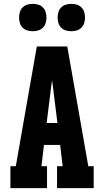

<svg xmlns="http://www.w3.org/2000/svg" viewBox="-20 -976 540 996"><path d="M34 0V-114H62L128 -490L171 -735H329L415 -245L438 -114H466V0H276V-114H305L292 -224H208L195 -114H224V0ZM222 -338H278L259 -490Q257 -507 255 -524.5Q253 -542 250 -559Q247 -542 245 -524.5Q243 -507 241 -490ZM350 -814Q336 -814 322 -818Q308 -822 297.5 -832.5Q287 -843 283 -857Q279 -871 279 -885Q279 -899 283 -913Q287 -927 297.5 -937.5Q308 -948 322 -952Q336 -956 350 -956Q364 -956 378 -952Q392 -948 402.5 -937.5Q413 -927 417 -913Q421 -899 421 -885Q421 -871 417 -857Q413 -843 402.5 -832.5Q392 -822 378 -818Q364 -814 350 -814ZM150 -814Q136 -814 122 -818Q108 -822 97.5 -832.5Q87 -843 83 -857Q79 -871 79 -885Q79 -899 83 -913Q87 -927 97.5 -937.5Q108 -948 122 -952Q136 -956 150 -956Q164 -956 178 -952Q192 -948 202.5 -937.5Q213 -927 217 -913Q221 -899 221 -885Q221 -871 217 -857Q213 -843 202.5 -832.5Q192 -822 178 -818Q164 -814 150 -814Z"/></svg>

Font: Iosevka Slab Heavy
Style: Regular
Weight: 900
Monospace: yes
Designer: Belleve Invis
Foundry: Belleve Invis
Version: Version 11.1.0; ttfautohint (v1.8.3)